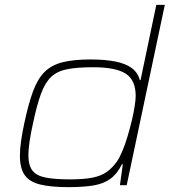

<svg xmlns="http://www.w3.org/2000/svg" viewBox="-20 -763 721 791"><path d="M262 8Q189 8 145 -3Q101 -14 81.5 -42Q62 -70 62 -121Q62 -147 66.5 -180Q71 -213 80 -255Q97 -335 116 -386.5Q135 -438 163.5 -466.5Q192 -495 237.5 -506.5Q283 -518 353 -518Q413 -518 455.5 -509.5Q498 -501 523 -482.5Q548 -464 556 -433H559L624 -743H659L502 0H474L486 -86H482Q463 -47 435 -26.5Q407 -6 365 1Q323 8 262 8ZM269 -24Q325 -24 360.5 -31Q396 -38 419.5 -54.5Q443 -71 462 -98Q474 -116 485.5 -144Q497 -172 506.5 -204.5Q516 -237 523.5 -268.5Q531 -300 535 -326.5Q539 -353 539 -368Q539 -433 498 -459.5Q457 -486 363 -486Q299 -486 257.5 -478Q216 -470 191 -446.5Q166 -423 149 -377Q132 -331 116 -255Q107 -215 102 -181.5Q97 -148 97 -124Q97 -82 113.5 -60.5Q130 -39 168 -31.5Q206 -24 269 -24Z"/></svg>

Font: Saira Expanded Thin
Style: Italic
Weight: 250
Width: 7
Italic angle: -12°
Designer: Hector Gatti with collaboration of the Omnibus-Type team
Foundry: Omnibus-Type
Version: Version 1.101